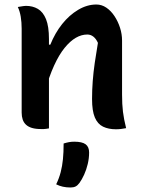

<svg xmlns="http://www.w3.org/2000/svg" viewBox="-20 -568 640 851"><path d="M539 0Q528 2 517.5 3.5Q507 5 494 5Q461 5 437 -6.5Q413 -18 400.5 -47Q388 -76 388 -129Q388 -169 391 -208.5Q394 -248 400 -289.5Q406 -331 414 -378Q406 -396 394 -405.5Q382 -415 367 -415Q341 -415 316 -400.5Q291 -386 266.5 -356Q242 -326 220 -278Q198 -230 179 -163L178 -370H203Q224 -422 255.5 -461.5Q287 -501 326.5 -524.5Q366 -548 407 -548Q431 -548 451.5 -534Q472 -520 487.5 -496.5Q503 -473 512 -445Q521 -417 521 -388Q521 -348 521 -308.5Q521 -269 521 -229Q521 -189 521 -149Q521 -105 525 -72.5Q529 -40 539 0ZM197 1Q190 2 184.5 3Q179 4 174 4Q169 4 163 4Q138 4 121.5 -1Q105 -6 95 -15.5Q85 -25 80.5 -38.5Q76 -52 76 -69Q76 -119 76 -167Q76 -215 76 -260.5Q76 -306 76 -351Q76 -396 76 -441Q76 -469 72 -493.5Q68 -518 59 -537Q65 -538 71 -539Q77 -540 83.5 -541Q90 -542 95 -542Q125 -542 148 -528.5Q171 -515 184 -483Q197 -451 197 -395Q197 -328 197 -259Q197 -190 197 -124Q197 -58 197 1ZM262 68Q275 64 286 62Q297 60 309 60Q344 60 359.5 71.5Q375 83 375 108Q375 133 369 158.5Q363 184 353 206Q343 228 332 243Q324 254 315 258.5Q306 263 293 263Q274 263 258.5 259.5Q243 256 229 249Q242 222 249 195Q256 168 259 137.5Q262 107 262 68Z"/></svg>

Font: Recursive Casual SemiBold
Style: Regular
Weight: 600
Version: Version 1.047